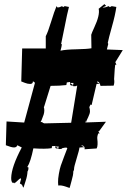

<svg xmlns="http://www.w3.org/2000/svg" viewBox="-20 -808 623 930"><path d="M538.1 -494.6Q536.1 -486.8 532.7 -424.8Q535.6 -407.2 530.3 -393.1L466.8 -392.1Q462.4 -412.1 451.2 -413.6L450.2 -409.7L462.4 -402.3L447.8 -401.4L423.8 -299.3L418.5 -301.8L412.6 -289.1Q415.5 -280.3 415.8 -269.3Q416 -258.3 407 -240Q397.9 -221.7 396.5 -215.8L396 -216.8L395 -224.1L393.6 -214.8L493.2 -218.3L460 -172.4H456.1L462.4 -161.1L456.1 -162.1Q449.7 -146.5 451.4 -134Q453.1 -121.6 452.6 -108.9Q452.1 -96.2 448.2 -88.9L389.6 -85L390.1 -92.3Q386.7 -103.5 377 -103.5L373 -103L388.7 -95.2L364.7 -93.3Q364.3 -83 351.3 -40.8Q338.4 1.5 338.9 8.5Q339.4 15.6 335 22.5Q335.4 38.6 326.9 67.1Q318.4 95.7 317.4 102.1Q312 101.1 300.8 96.7Q275.9 87.9 262.7 90.8Q261.7 89.4 261.2 74.5Q260.7 59.6 265.1 34.2Q269.5 8.8 274.7 -6.3Q279.8 -21.5 290.5 -49.3Q301.3 -77.1 306.2 -90.3L301.3 -93.3Q293 -93.3 278.3 -89.4L280.3 -86.9L264.6 -85.9L262.2 -89.4L253.9 -88.9Q247.6 -88.9 247.6 -98.1L262.2 -90.3L264.6 -98.1H247.6L248.5 -101.1L231.9 -100.1L230.5 -90.3Q199.7 -85.4 141.6 -89.4Q128.4 -24.4 112.3 1L118.2 3.4Q118.2 15.6 113.3 22.5Q112.3 44.4 104.5 67.4Q96.7 90.3 94.2 99.6L92.3 100.1L86.4 86.9L76.2 80.6L82 59.6L80.1 55.2Q74.7 57.1 64.5 67.6Q54.2 78.1 46.9 80.6L49.3 75.7Q39.6 83 35.6 67.9Q34.2 62 34.2 54.2Q35.2 0.5 85.4 -93.8L64 -104.5Q60.5 -93.8 47.9 -93.8Q35.2 -93.8 8.3 -104.5L11.7 -219.7L97.2 -214.4L149.4 -407.2L139.6 -414.6Q139.6 -401.4 126 -401.4Q113.8 -401.4 100.6 -406.7Q87.4 -412.1 83 -413.6L87.4 -573.2H201.7V-632.8Q212.4 -652.8 227.8 -703.4Q243.2 -753.9 253.9 -778.3L258.8 -771.5Q267.1 -771.5 280.8 -778.3L285.6 -773.4L293.5 -778.3L314 -774.4Q305.2 -741.2 293.5 -680.2Q281.7 -619.1 275.9 -594.2L279.3 -595.2Q279.3 -585.9 276.4 -575.7Q273.4 -565.4 272.9 -562.5Q299.3 -568.4 350.6 -569.3Q401.9 -570.3 422.9 -574.2Q422.9 -612.8 421.9 -639.6Q424.3 -648.4 436.5 -674.8Q464.8 -734.9 458 -765.6L485.8 -788.1L494.1 -779.3L477.1 -772.5L482.4 -771.5Q490.7 -771.5 506.3 -778.3L512.2 -773.4L521 -778.3L543.5 -774.4Q538.6 -736.8 522.2 -679Q505.9 -621.1 502 -600.1L504.4 -595.2L497.6 -568.4L574.7 -565.4L539.6 -508.3H538.1L543.9 -494.1ZM334 -393.6Q331.1 -393.6 329.6 -393.6Q328.1 -393.6 326.4 -393.8Q324.7 -394 324.2 -394.3Q323.7 -394.5 322.5 -395Q321.3 -395.5 320.8 -396.5Q320.3 -397.5 319.8 -398.9Q318.8 -401.9 318.8 -406.2L334 -396L335.9 -406.2H318.8L319.8 -411.1L303.7 -408.7L301.3 -396Q270 -392.1 225.1 -392.1L194.3 -293L192.4 -289.1Q194.8 -281.7 194.6 -272Q194.3 -262.2 191.4 -252.9Q180.2 -220.7 176.3 -216.8H183.1Q190.4 -210.4 195.8 -210.4L324.7 -213.4L354 -393.1L350.6 -393.6L351.1 -391.1L335.9 -390.1Z"/></svg>

Font: Butcherman
Style: Regular
Weight: 400
Version: Version 001.004